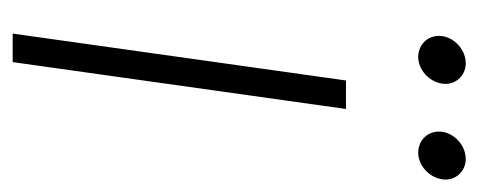

<svg xmlns="http://www.w3.org/2000/svg" viewBox="-246 -509 755 303"><g transform="rotate(90 131.5 -357.5)"><path d="M33 0H78L152 -526H107ZM37 -678C34 -657 49 -640 70 -640C90 -640 109 -657 112 -678C115 -698 100 -715 80 -715C59 -715 40 -698 37 -678ZM188 -678C185 -657 200 -640 221 -640C241 -640 260 -657 263 -678C266 -698 251 -715 231 -715C210 -715 191 -698 188 -678Z"/></g></svg>

Font: Mluvka ExtraLight
Style: Italic
Weight: 200
Italic angle: -8°
Designer: Modified by Jiří Krblich, Original typeface by Gumpita Rahayu
Foundry: Gumpita Rahayu & Jiří Krblich
Version: Version 2.000;Glyphs 3.1.1 (3134)